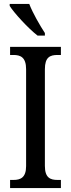

<svg xmlns="http://www.w3.org/2000/svg" viewBox="-20 -951 358 971"><path d="M170 -771H207V-784C182 -822 145 -886 128 -931H29V-921C51 -886 123 -807 170 -771ZM31 0H288V-41H271C234 -41 207 -52 207 -112V-601C207 -662 233 -673 271 -673H288V-714H31V-673H48C83 -673 112 -662 112 -601V-111C112 -52 83 -41 48 -41H31Z"/></svg>

Font: Noto Serif Sinhala Condensed
Style: Regular
Weight: 400
Width: 3
Designer: Jelle Bosma - Monotype Design Team
Foundry: Monotype Imaging Inc.
Version: Version 2.007